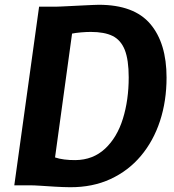

<svg xmlns="http://www.w3.org/2000/svg" viewBox="-20 -775 729 803"><path d="M272.7 8Q243.7 7.7 211.2 5.8Q178.7 3.8 150.3 1.9Q121.8 0 104.5 0H39.8L143.5 -747H212.5Q217.6 -747 235.2 -747.8Q252.9 -748.5 276.9 -749.8Q300.9 -751 325.1 -752.2Q349.3 -753.5 367.9 -754.2Q386.6 -755 393.1 -755Q540.6 -755 608.6 -674.8Q676.6 -594.6 676.6 -450.6Q676.6 -352.6 649.1 -268.8Q621.6 -185.1 569 -122.7Q516.5 -60.4 441.8 -26Q367.2 8.5 272.7 8ZM295.2 -105.4Q369.1 -106.1 419.7 -153.4Q469.9 -200.5 494.1 -278.8Q518.3 -357 518.3 -451.6Q518.3 -524.4 501.8 -566.5Q485.1 -607.7 451 -624.6Q416.9 -641.5 359.6 -641.5Q342.1 -641.5 319 -639.6Q295.9 -637.6 281.4 -634.5L210.2 -116.6Q226.8 -110.8 248.9 -108Q271 -105.2 295.2 -105.4Z"/></svg>

Font: Merriweather Sans Variable Regular
Style: Italic
Weight: 300
Italic angle: -8°
Designer: Eben Sorkin
Foundry: Eben Sorkin
Version: Version 2.001